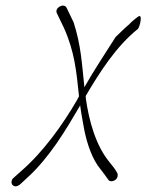

<svg xmlns="http://www.w3.org/2000/svg" viewBox="-20 -672 517 678"><path d="M21 -32C19 -22 26 -14 35 -14C40 -14 46 -17 50 -20L77 -45C155 -116 213 -214 261 -296C262 -297 262 -297 262 -298C262 -299 262 -300 263 -300C267 -269 273 -240 278 -211C288 -164 305 -110 336 -73C345 -61 354 -50 362 -38C364 -34 368 -32 373 -32C383 -32 393 -39 395 -48C396 -53 396 -58 394 -61L389 -70C385 -76 378 -86 367 -99C318 -158 294 -246 283 -325C283 -328 284 -330 282 -332C332 -417 389 -507 467 -570C473 -575 487 -629 466 -612C460 -608 453 -602 445 -595L435 -585C419 -572 405 -557 388 -541C353 -485 314 -428 278 -364C269 -450 266 -512 240 -593L215 -645C205 -663 171 -644 181 -625L206 -573C244 -488 250 -418 259 -332L251 -317C201 -231 133 -136 56 -69L28 -44C24 -41 22 -37 21 -32Z"/></svg>

Font: Stray Cat
Style: UltCnObl
Weight: 400
Version: Version 1.0